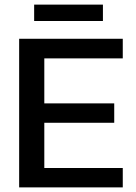

<svg xmlns="http://www.w3.org/2000/svg" viewBox="-20 -812 590 832"><path d="M128 -721V-792H426V-721ZM63 0V-644H512V-559H172V-364H475V-280H172V-84H512V0Z"/></svg>

Font: Kanit
Style: Regular
Weight: 400
Designer: Katatrad Team
Foundry: CadsonDemak
Version: Version 2.000; ttfautohint (v1.8.3)